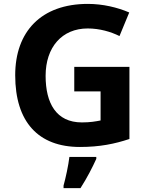

<svg xmlns="http://www.w3.org/2000/svg" viewBox="-20 -744 764 985"><path d="M361 -401V-275H496V-126C470 -121 443 -116 400 -116C268 -116 214 -215 214 -355C214 -502 298 -598 430 -598C491 -598 549 -581 593 -559L643 -680C583 -706 507 -724 431 -724C191 -724 58 -582 58 -358C58 -118 177 10 390 10C492 10 569 -6 644 -31V-401ZM474 71V61H336C331 104 317 169 306 208V221H393C427 168 454 115 474 71Z"/></svg>

Font: Noto Sans Javanese
Style: Bold
Weight: 700
Designer: Monotype Design Team
Foundry: Monotype Imaging Inc.
Version: Version 2.005